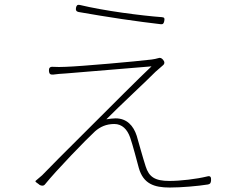

<svg xmlns="http://www.w3.org/2000/svg" viewBox="-20 -776 1020 816"><path d="M500 -722C436 -731 369 -743 319 -755C309 -757 305 -753 303 -743C301 -733 304 -727 314 -725C372 -715 436 -704 498 -695C560 -686 619 -678 664 -673C673 -672 676 -677 678 -686C680 -697 680 -702 669 -703C626 -706 564 -713 500 -722ZM363 -236C263 -137 173 -46 159 -31C149 -22 139 -14 132 -8C130 -6 130 -4 134 -1L145 7L147 9C156 15 166 14 170 9C220 -53 347 -184 384 -218C406 -237 431 -249 466 -249C499 -249 521 -226 533 -192C544 -161 562 -91 570 -62C589 5 635 21 701 21C750 21 821 15 864 8C874 6 876 1 877 -9C878 -24 874 -30 860 -26C815 -15 747 -7 700 -7C637 -7 613 -25 599 -69C587 -106 570 -168 561 -199C547 -242 519 -273 471 -273C462 -273 444 -271 432 -269C482 -320 611 -440 641 -471C645 -475 660 -487 672 -498C681 -505 680 -514 673 -522C667 -529 661 -532 653 -529C645 -527 635 -524 624 -523C559 -515 324 -494 259 -492C239 -491 222 -491 205 -492C192 -493 187 -487 188 -474C189 -462 194 -458 206 -459C222 -461 239 -463 262 -464C325 -469 538 -487 624 -494C572 -445 463 -336 363 -236Z"/></svg>

Font: GenSenRounded2 TW EL
Style: Regular
Weight: 250
Version: Version 2.100;PS 2.1;hotconv 16.6.51;makeotf.lib2.5.65220 DE